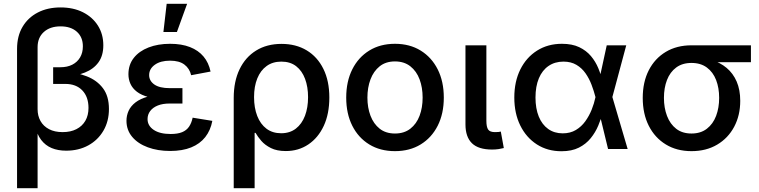

<svg xmlns="http://www.w3.org/2000/svg" viewBox="-20 -776 3951 1000"><path d="M68.8 204.1V-521Q68.8 -587.9 97.4 -636.2Q126 -684.6 177 -710.9Q228 -737.3 295.4 -737.3Q361.8 -737.3 411.9 -712.2Q461.9 -687 490 -642.6Q518.1 -598.1 518.1 -540Q518.1 -486.3 492.9 -451.4Q467.8 -416.5 422.1 -398.2Q376.5 -379.9 314.9 -374.5V-403.8Q379.4 -398.9 432.1 -378.4Q484.9 -357.9 516.1 -316.7Q547.4 -275.4 547.4 -208.5Q547.4 -144.5 518.6 -95.2Q489.7 -45.9 439.5 -18.6Q389.2 8.8 324.7 8.8Q281.7 8.8 249 -4.9Q216.3 -18.6 194.3 -47.4Q172.4 -76.2 162.6 -121.1L175.8 -123.5V204.1ZM306.2 -87.9Q347.7 -87.9 377.9 -103.3Q408.2 -118.7 424.6 -147Q440.9 -175.3 440.9 -213.9Q440.9 -271.5 408.7 -305.2Q376.5 -338.9 320.3 -338.9H256.8V-425.8H294.4Q330.6 -425.8 356.7 -439.2Q382.8 -452.6 397.2 -477.1Q411.6 -501.5 411.6 -534.7Q411.6 -582.5 380.4 -610.6Q349.1 -638.7 295.4 -638.7Q240.7 -638.7 208.3 -609.4Q175.8 -580.1 175.8 -530.3V-207.5Q175.8 -172.9 190.9 -145.8Q206.1 -118.7 235.4 -103.3Q264.6 -87.9 306.2 -87.9Z M866.2 10.3Q801.3 10.3 749.8 -8.8Q698.2 -27.8 668.5 -63.2Q638.7 -98.6 638.7 -147Q638.7 -174.3 649.9 -199Q661.1 -223.6 685.8 -242.7Q710.4 -261.7 750.5 -272.9Q790.5 -284.2 848.6 -284.2H930.2V-236.8H863.3Q827.6 -236.8 802 -226.6Q776.4 -216.3 762.5 -198Q748.5 -179.7 748.5 -155.8Q748.5 -121.1 780.5 -99.6Q812.5 -78.1 868.7 -78.1Q905.3 -78.1 928.5 -87.6Q951.7 -97.2 964.6 -116.2Q977.5 -135.3 983.4 -163.1L1085.9 -146.5Q1076.7 -97.2 1049.1 -62Q1021.5 -26.9 975.8 -8.3Q930.2 10.3 866.2 10.3ZM850.1 -259.8Q793.5 -259.8 754.9 -270Q716.3 -280.3 693.1 -298.1Q669.9 -315.9 659.4 -339.4Q648.9 -362.8 648.9 -389.2Q648.9 -439 676.8 -474.4Q704.6 -509.8 753.7 -528.8Q802.7 -547.9 866.2 -547.9Q925.8 -547.9 969.5 -530.8Q1013.2 -513.7 1040 -481.7Q1066.9 -449.7 1076.7 -403.3L975.6 -384.3Q967.3 -419.4 940.4 -439.7Q913.6 -460 865.7 -460Q815.9 -460 786.4 -438.7Q756.8 -417.5 756.8 -384.8Q756.8 -355 783.9 -335.9Q811 -316.9 864.3 -316.9H930.2V-259.8ZM831.1 -609.4 848.1 -756.3H954.6L901.4 -609.4Z M1197.3 204.1V-266.1Q1197.3 -352.1 1227.8 -415.3Q1258.3 -478.5 1314.2 -512.9Q1370.1 -547.4 1446.3 -547.4Q1521.5 -547.4 1577.4 -513.7Q1633.3 -480 1664.3 -417.2Q1695.3 -354.5 1695.3 -268.1Q1695.3 -183.1 1666.3 -120.6Q1637.2 -58.1 1585.9 -23.7Q1534.7 10.7 1468.8 10.7Q1421.9 10.7 1390.9 -4.9Q1359.9 -20.5 1341.1 -42.2Q1322.3 -64 1311 -84H1306.2V204.1ZM1444.3 -82Q1489.7 -82 1521 -106.2Q1552.2 -130.4 1568.4 -172.9Q1584.5 -215.3 1584.5 -270Q1584.5 -323.7 1568.8 -365.5Q1553.2 -407.2 1522.5 -431.2Q1491.7 -455.1 1445.3 -455.1Q1400.4 -455.1 1368.7 -432.1Q1336.9 -409.2 1320.1 -367.7Q1303.2 -326.2 1303.2 -270Q1303.2 -214.4 1319.8 -171.9Q1336.4 -129.4 1367.9 -105.7Q1399.4 -82 1444.3 -82Z M2037.1 11.2Q1960.4 11.2 1903.3 -23.7Q1846.2 -58.6 1814.7 -121.3Q1783.2 -184.1 1783.2 -267.6Q1783.2 -351.6 1814.7 -414.6Q1846.2 -477.5 1903.3 -512.7Q1960.4 -547.9 2037.1 -547.9Q2113.8 -547.9 2170.9 -512.7Q2228 -477.5 2259.8 -414.6Q2291.5 -351.6 2291.5 -267.6Q2291.5 -184.1 2259.8 -121.3Q2228 -58.6 2170.9 -23.7Q2113.8 11.2 2037.1 11.2ZM2037.1 -80.6Q2085 -80.6 2117.2 -105.7Q2149.4 -130.9 2165.3 -173.1Q2181.2 -215.3 2181.2 -267.6Q2181.2 -320.3 2165.3 -362.8Q2149.4 -405.3 2117.2 -430.7Q2085 -456.1 2037.1 -456.1Q1989.3 -456.1 1957.5 -430.7Q1925.8 -405.3 1909.7 -362.8Q1893.6 -320.3 1893.6 -267.6Q1893.6 -215.3 1909.7 -173.1Q1925.8 -130.9 1957.5 -105.7Q1989.3 -80.6 2037.1 -80.6Z M2543 2.9Q2471.7 2.9 2438 -30Q2404.3 -63 2404.3 -127.9V-540H2513.2V-147Q2513.2 -114.7 2522.5 -101.3Q2531.7 -87.9 2557.6 -87.9Q2569.3 -87.9 2576.2 -88.6Q2583 -89.4 2588.4 -90.8L2604 -4.9Q2593.3 -2 2577.1 0.5Q2561 2.9 2543 2.9Z M2904.3 11.7Q2831.5 11.7 2776.1 -23.9Q2720.7 -59.6 2689.7 -122.6Q2658.7 -185.5 2658.7 -268.1Q2658.7 -351.1 2689.9 -414.1Q2721.2 -477.1 2777.3 -512.5Q2833.5 -547.9 2906.7 -547.9Q2960 -547.9 2996.8 -530.3Q3033.7 -512.7 3057.9 -483.9Q3082 -455.1 3096.2 -420.7Q3110.4 -386.2 3117.7 -352.5H3153.8L3168.9 -272.5L3249 0H3147L3081.1 -271.5Q3073.2 -302.2 3061 -334.5Q3048.8 -366.7 3029.8 -394Q3010.7 -421.4 2982.4 -438.2Q2954.1 -455.1 2914.6 -455.1Q2870.1 -455.1 2837.2 -432.6Q2804.2 -410.2 2786.6 -368.2Q2769 -326.2 2769 -268.1Q2769 -210.9 2786.1 -168.9Q2803.2 -127 2835.2 -104.2Q2867.2 -81.5 2910.6 -81.5Q2950.2 -81.5 2979.2 -98.9Q3008.3 -116.2 3028.6 -144.5Q3048.8 -172.9 3061.8 -205.3Q3074.7 -237.8 3081.1 -268.6L3140.1 -540H3241.7L3168.9 -268.6L3153.3 -190.4H3119.6Q3110.8 -157.2 3095.9 -121.8Q3081.1 -86.4 3056.6 -56.2Q3032.2 -25.9 2995.1 -7.1Q2958 11.7 2904.3 11.7Z M3581.5 11.2Q3504.9 11.2 3447.8 -23.7Q3390.6 -58.6 3359.1 -120.8Q3327.6 -183.1 3327.6 -266.1Q3327.6 -348.6 3359.1 -410.2Q3390.6 -471.7 3447.8 -505.9Q3504.9 -540 3581.5 -540H3891.1V-452.1H3660.6L3581.5 -448.2Q3533.7 -448.2 3501.7 -424.3Q3469.7 -400.4 3453.9 -359.4Q3438 -318.4 3438 -266.1Q3438 -214.4 3454.1 -172.1Q3470.2 -129.9 3502 -105.2Q3533.7 -80.6 3581.5 -80.6Q3629.4 -80.6 3661.6 -105.5Q3693.8 -130.4 3709.7 -172.4Q3725.6 -214.4 3725.6 -266.1Q3725.6 -318.4 3709.7 -359.4Q3693.8 -400.4 3661.6 -424.3Q3629.4 -448.2 3581.5 -448.2V-479Q3637.2 -479 3683.8 -464.8Q3730.5 -450.7 3764.4 -422.4Q3798.3 -394 3816.9 -351.1Q3835.4 -308.1 3835.4 -250.5Q3835.4 -175.3 3804 -116Q3772.5 -56.6 3715.3 -22.7Q3658.2 11.2 3581.5 11.2Z"/></svg>

Font: V-Inter
Style: Medium-500
Weight: 500
Designer: Rasmus Andersson
Foundry: rsms
Version: Version 4.000;git-4146feb